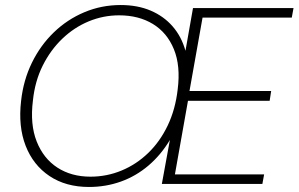

<svg xmlns="http://www.w3.org/2000/svg" viewBox="-20 -732 1188 764"><path d="M334 12Q242 12 177 -31.5Q112 -75 82 -152Q52 -229 64 -331Q73 -413 107 -482.5Q141 -552 194.5 -603.5Q248 -655 316 -683.5Q384 -712 460 -712Q527 -712 579 -690Q631 -668 666.5 -627.5Q702 -587 718 -530L748 -700H1148L1141 -662H786L734 -370H1059L1053 -331H728L676 -38H1031L1024 0H624L656 -175Q620 -115 570.5 -73Q521 -31 461 -9.5Q401 12 334 12ZM340 -29Q405 -29 464 -53.5Q523 -78 570 -123.5Q617 -169 647.5 -233Q678 -297 687 -376Q699 -470 672 -536Q645 -602 588.5 -636.5Q532 -671 454 -671Q391 -671 333 -647Q275 -623 228 -578Q181 -533 150 -471Q119 -409 111 -332Q99 -237 126 -169Q153 -101 208.5 -65Q264 -29 340 -29Z"/></svg>

Font: DM Sans ExtraLight
Style: Italic
Weight: 250
Italic angle: -10°
Designer: Colophon Foundry, Jonny Pinhorn
Foundry: Colophon Foundry
Version: Version 4.004;gftools[0.9.30]